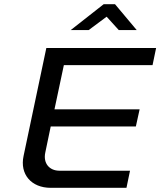

<svg xmlns="http://www.w3.org/2000/svg" viewBox="-20 -900 768 920"><path d="M202 -670 93 -153C74 -65 130 0 223 0H586L603 -82H265C217 -82 186 -117 197 -169L223 -294H631L649 -376H241L286 -588H711L728 -670ZM319 -756H405L491 -820L549 -756H635L531 -880H477Z"/></svg>

Font: LT Wave
Style: Italic
Weight: 400
Designer: Daniel Lyons
Version: Version 2.5 (Glyphs App)